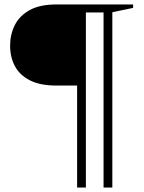

<svg xmlns="http://www.w3.org/2000/svg" viewBox="-20 -735 648 864"><path d="M366.5 109H327V-350H234Q160.5 -350 114.5 -373.5Q68.5 -397 47 -437.5Q25.5 -478 25.5 -529.5Q25.5 -579.5 46.5 -621.8Q67.5 -664 113.5 -689.5Q159.5 -715 234 -715H579V-699.5L485.5 -680V109H446V-679H366.5Z"/></svg>

Font: Newsreader Display
Style: Bold
Weight: 700
Designer: Hugues Gentile
Foundry: Production Type
Version: Version 1.001